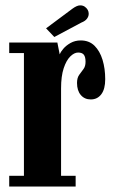

<svg xmlns="http://www.w3.org/2000/svg" viewBox="-20 -678 417 698"><path d="M13.5 0V-39H67V-485H13.5V-523.5H188.5L197 -480.5Q200 -488.5 210 -500.5Q220 -512.5 236.5 -521.8Q253 -531 273.5 -531Q304 -531 323.5 -511.8Q343 -492.5 352.8 -460.5Q362.5 -428.5 362.5 -390Q362.5 -354 348.2 -335.2Q334 -316.5 310 -316.5Q287.5 -316.5 273.8 -332.5Q260 -348.5 260 -376.5Q260 -395 268 -406Q276 -417 283.5 -427Q291 -437 291 -453.5Q291 -471 284.8 -479Q278.5 -487 264 -487Q250 -487 235.5 -472.8Q221 -458.5 211.5 -429.8Q202 -401 202 -356.5V-39H255V0ZM177.5 -543.5 147.5 -575 243.5 -646.5Q251 -652 258 -655.2Q265 -658.5 271.5 -658.5Q281 -658.5 288 -653.8Q295 -649 299 -642Q302.5 -635.5 302.5 -628Q302.5 -618.5 296.2 -610Q290 -601.5 276 -596Z"/></svg>

Font: Imbue Thin 10pt ExtraBold
Style: Regular
Weight: 800
Version: Version 1.102